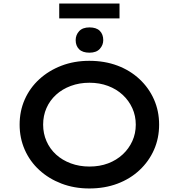

<svg xmlns="http://www.w3.org/2000/svg" viewBox="-20 -1056 1012 1086"><path d="M485 10Q400 10 328 -17.5Q256 -45 202.5 -94Q149 -143 120 -209Q91 -275 91 -351Q91 -428 120 -493.5Q149 -559 202.5 -608Q256 -657 328 -684.5Q400 -712 485 -712Q572 -712 644 -685Q716 -658 769 -608.5Q822 -559 851 -493.5Q880 -428 880 -351Q880 -274 851 -208.5Q822 -143 769 -93.5Q716 -44 644 -17Q572 10 485 10ZM486 -114Q544 -114 591.5 -132Q639 -150 674 -182.5Q709 -215 728.5 -258Q748 -301 748 -351Q748 -401 728.5 -444Q709 -487 674 -519.5Q639 -552 591 -570Q543 -588 486 -588Q429 -588 380.5 -570Q332 -552 297 -520Q262 -488 243 -445Q224 -402 224 -351Q224 -301 243 -257.5Q262 -214 297 -182Q332 -150 380.5 -132Q429 -114 486 -114ZM486 -758Q447 -758 427.5 -777.5Q408 -797 408 -829Q408 -858 427.5 -879.5Q447 -901 486 -901Q525 -901 544.5 -881.5Q564 -862 564 -829Q564 -801 544.5 -779.5Q525 -758 486 -758ZM315 -952V-1036H656V-952Z"/></svg>

Font: Lexend Giga Medium
Style: Regular
Weight: 500
Designer: Bonnie Shaver-Troup, Thomas Jockin
Foundry: Lexend
Version: Version 1.007